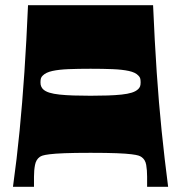

<svg xmlns="http://www.w3.org/2000/svg" viewBox="-20 -720 698 740"><path d="M30 0Q45 -108 55.5 -215.5Q66 -323 74 -441.5Q82 -560 88 -700H570Q576 -560 584 -441.5Q592 -323 603 -215.5Q614 -108 628 0H547Q547 -10 547 -19.5Q547 -29 547 -39Q547 -64 543.5 -84.5Q540 -105 525 -115Q521 -118 513.5 -120.5Q506 -123 486.5 -125.5Q467 -128 429.5 -129.5Q392 -131 329 -131Q266 -131 228.5 -129.5Q191 -128 171.5 -125.5Q152 -123 144.5 -120.5Q137 -118 133 -115Q119 -105 115 -84.5Q111 -64 111 -39Q111 -29 111 -19.5Q111 -10 111 0ZM329 -351Q365 -351 395 -352Q425 -353 448.5 -355.5Q472 -358 488 -363Q504 -368 513 -377Q518 -382 520 -387.5Q522 -393 522 -403Q522 -408 521.5 -412Q521 -416 520 -419Q519 -422 517 -424.5Q515 -427 513 -429Q502 -441 476.5 -446.5Q451 -452 413.5 -453.5Q376 -455 329 -455Q282 -455 244.5 -453.5Q207 -452 182 -446.5Q157 -441 145 -429Q143 -427 141 -424.5Q139 -422 138 -419Q137 -416 136.5 -412Q136 -408 136 -403Q136 -393 138.5 -387.5Q141 -382 145 -377Q154 -368 170 -363Q186 -358 209.5 -355.5Q233 -353 263 -352Q293 -351 329 -351Z"/></svg>

Font: Ojuju ExtraLight ExtraBold
Style: Regular
Weight: 800
Version: Version 1.000